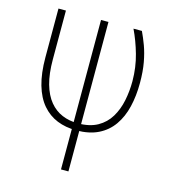

<svg xmlns="http://www.w3.org/2000/svg" viewBox="-110 -616 809 913"><g transform="rotate(15 295.0 -160.0)"><path d="M64.9 -528.3H101.6V-287.6Q101.6 -217.3 115.7 -167.2Q129.9 -117.2 156 -85.7Q182.1 -54.2 217.3 -39.6Q252.4 -24.9 294.4 -24.9Q353 -24.9 391.6 -46.6Q430.2 -68.4 452.6 -105.7Q475.1 -143.1 484.6 -189.7Q494.1 -236.3 494.1 -285.6Q493.7 -354.5 476.3 -415.5Q459 -476.6 434.1 -528.3H475.6Q489.3 -499.5 502 -465.3Q514.6 -431.2 522.7 -387.5Q530.8 -343.8 530.8 -286.6Q530.8 -222.7 517.8 -168.7Q504.9 -114.7 476.8 -74.7Q448.7 -34.7 404.1 -12.7Q359.4 9.3 295.9 9.3Q243.7 9.3 201.4 -7.8Q159.2 -24.9 128.4 -60.8Q97.7 -96.7 81.3 -153.3Q64.9 -210 64.9 -288.6ZM274.4 -528.3H311V207.5H274.4Z"/></g></svg>

Font: Roboto Condensed ExtraLight
Style: Regular
Weight: 250
Designer: Christian Robertson
Foundry: Google
Version: Version 3.008; 2023